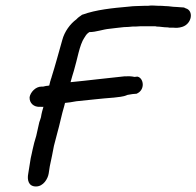

<svg xmlns="http://www.w3.org/2000/svg" viewBox="-20 -671 710 694"><path d="M87 -319C86 -299 102 -283 125 -285H128C131 -285 132 -284 137 -285C134 -275 130 -261 128 -247C127 -242 124 -236 122 -229L111 -180C106 -164 101 -146 98 -131C96 -120 93 -109 91 -99L82 -43C78 -22 82 3 110 3C137 3 153 -25 156 -44L160 -70L168 -108C170 -120 172 -129 175 -144L187 -190C196 -221 203 -258 212 -287L215 -299C227 -300 240 -302 256 -305C298 -309 347 -315 389 -318H390C409 -321 423 -320 441 -328C447 -329 452 -330 459 -331L471 -332H473C506 -345 500 -389 477 -394H476L466 -393C457 -395 447 -396 435 -395H429C368 -389 298 -380 235 -374C239 -388 243 -403 247 -415C260 -458 267 -508 285 -535L286 -536C291 -545 295 -550 303 -555C328 -555 352 -565 376 -567L401 -570C410 -571 417 -572 428 -573C438 -573 449 -574 459 -575C466 -575 477 -575 486 -576H542L546 -575H547C559 -575 571 -572 587 -572L592 -571H606C616 -570 627 -570 639 -574C674 -585 681 -633 651 -641C646 -644 644 -644 644 -644L629 -645C625 -645 621 -646 615 -646C603 -646 592 -649 577 -649C570 -650 561 -650 553 -650C547 -650 540 -651 532 -651C527 -651 521 -651 515 -650H502C491 -650 480 -649 471 -649C464 -649 453 -648 445 -647C388 -642 327 -636 278 -618H277C270 -612 264 -610 256 -601C234 -585 213 -557 205 -526C193 -484 180 -435 166 -391V-390C166 -389 164 -387 163 -381C161 -377 160 -368 158 -362C156 -362 154 -361 154 -361C147 -361 141 -359 136 -358H130C108 -358 90 -337 87 -320Z"/></svg>

Font: Scribbler
Style: ExBdIta
Weight: 800
Designer: Mew Too
Foundry: Cannot Into Space Fonts
Version: Version 1.001